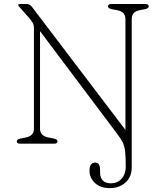

<svg xmlns="http://www.w3.org/2000/svg" viewBox="-20 -720 804 962"><path d="M568.5 -47.5 180.5 -564V-75Q180.5 -39 223 -31L249 -26Q268 -22 268 -12Q268 0 251 0H81Q64 0 64 -12Q64 -22 83 -26L109 -31Q150 -39 150 -75V-580Q150 -595.5 143.2 -606.8Q136.5 -618 126 -630L81 -681Q71 -691 71 -695Q71 -700 82 -700H113Q128.5 -700 139 -687L608.5 -69V-625Q608.5 -661 566 -669L540 -674Q521 -678 521 -688Q521 -700 538 -700H708Q725 -700 725 -688Q725 -678 706 -674L680 -669Q640 -661.5 640 -625V119.5Q640 166 609 194.2Q578 222.5 529.5 222.5Q482.5 222.5 455.5 196.5Q428.5 170.5 428.5 136.5Q428.5 94.5 456.5 94.5Q481.5 94.5 481.5 131.5V145.5Q481.5 170 495.2 184.5Q509 199 538 198.5Q569.5 198 589.8 174.8Q610 151.5 610 116Q610 66.5 607 39.5Q604 12.5 595 -6Q586 -24.5 568.5 -47.5Z"/></svg>

Font: Fraunces 9pt S100 Thin
Style: Regular
Weight: 100
Version: Version 1.000; ttfautohint (v1.8.3)